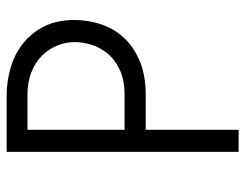

<svg xmlns="http://www.w3.org/2000/svg" viewBox="-102 -652 754 591"><g transform="rotate(-90 275.5 -357.0)"><path d="M171 -351H277Q325 -351 357 -366.5Q389 -382 407.5 -405.5Q426 -429 433.5 -455.5Q441 -482 441 -504Q441 -531 430.5 -557.5Q420 -584 400 -604.5Q380 -625 349 -637.5Q318 -650 278 -650H171ZM103 0V-714H276Q321 -714 363 -701.5Q405 -689 437.5 -663Q470 -637 489.5 -598Q509 -559 509 -505Q509 -464 496 -424.5Q483 -385 455.5 -354.5Q428 -324 384 -305Q340 -286 278 -286H171V0Z"/></g></svg>

Font: Josefin Sans
Style: Regular
Weight: 400
Designer: Santiago Orozco
Foundry: Typemade
Version: Version 1.0